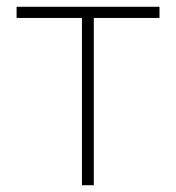

<svg xmlns="http://www.w3.org/2000/svg" viewBox="-20 -547 519 567"><path d="M222 0H257V-494H451V-527H29V-494H222Z"/></svg>

Font: Genne Gothic ExtraLight
Style: Regular
Weight: 250
Designer: Ryoko NISHIZUKA (kana & ideographs); Paul D. Hunt (Latin, Greek & Cyrillic); Wenlong ZHANG (bopomofo); Sandoll Communica
Foundry: Adobe Systems Incorporated
Version: Version 1.004;PS 1.004;hotconv 16.6.51;makeotf.lib2.5.65220